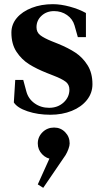

<svg xmlns="http://www.w3.org/2000/svg" viewBox="-20 -538 499 930"><path d="M47 -41.8 53.8 -150.8H92.6L107.6 -95.2Q117 -59.4 147.5 -37.6Q178 -15.8 218 -15.8Q259.8 -15.8 288 -41.6Q316.2 -67.4 316.2 -104Q316.2 -128.6 297.7 -142.5Q279.2 -156.4 240.2 -171.4L207.8 -184.2Q156.8 -204.4 120.7 -227.1Q84.6 -249.8 59.9 -287.2Q35.2 -324.6 35.2 -380Q35.2 -420 61.5 -451.1Q87.8 -482.2 133.8 -500Q179.8 -517.8 236 -517.8Q274.2 -517.8 318.6 -505.7Q363 -493.6 396.2 -475V-358.2H357L341 -414.8Q332 -446 304.7 -465.1Q277.4 -484.2 242 -484.2Q205.6 -484.2 181.2 -461.7Q156.8 -439.2 156.8 -406Q156.8 -381.8 174.8 -367.7Q192.8 -353.6 230.8 -338.2L261.8 -325.8Q311.2 -305.6 345.6 -282.9Q380 -260.2 403.9 -222.5Q427.8 -184.8 427.8 -130Q427.8 -87.4 401 -53.6Q374.2 -19.8 327.7 -1Q281.2 17.8 224 17.8Q163.2 17.8 113.5 1.1Q63.8 -15.6 47 -41.8ZM163 355.2 235 195.6V233Q204.8 231 183.9 208.9Q163 186.8 163 157Q163 125.1 186 102.4Q209 79.8 242 79.8Q273.8 79.8 295.6 102.2Q317.4 124.6 317.4 156.7Q317.4 167.4 311.5 183.8Q305.5 200.1 297.6 213.2L189.4 371.8Z"/></svg>

Font: Wittgenstein
Style: Regular
Weight: 400
Designer: Jörg Drees
Foundry: Jörg Drees
Version: Version 1.003;Glyphs 3.1.2 (3151)